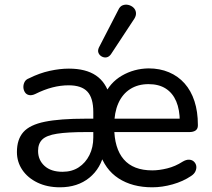

<svg xmlns="http://www.w3.org/2000/svg" viewBox="-20 -788 902 817"><path d="M235 9Q181 9 139.5 -11Q98 -31 75 -65Q52 -99 52 -141Q52 -195 79.5 -226Q107 -257 171 -270Q235 -283 344 -283H389V-226H344Q267 -226 222.5 -219Q178 -212 160 -194.5Q142 -177 142 -146Q142 -107 169.5 -82Q197 -57 246 -57Q286 -57 315 -76Q344 -95 360.5 -128Q377 -161 377 -203V-311Q377 -371 352 -398Q327 -425 272 -425Q238 -425 203 -416Q168 -407 130 -388Q115 -381 103.5 -383.5Q92 -386 86 -395.5Q80 -405 79.5 -416.5Q79 -428 84.5 -439Q90 -450 104 -455Q148 -477 191.5 -486.5Q235 -496 273 -496Q345 -496 388 -467Q431 -438 447 -379H422Q447 -436 498.5 -466Q550 -496 612 -497Q660 -497 699 -480.5Q738 -464 765.5 -433Q793 -402 807.5 -357.5Q822 -313 822 -257V-254Q822 -240 812.5 -233Q803 -226 785 -226H457V-283H760L745 -270Q745 -321 730 -356.5Q715 -392 685.5 -411Q656 -430 612 -430Q567 -430 534 -409Q501 -388 483.5 -348.5Q466 -309 466 -254V-247Q466 -157 506.5 -110Q547 -63 628 -63Q657 -63 691.5 -71.5Q726 -80 757 -100Q772 -109 784.5 -108.5Q797 -108 805 -100.5Q813 -93 815 -82.5Q817 -72 812 -60Q807 -48 793 -39Q759 -16 714.5 -3.5Q670 9 628 9Q543 9 484.5 -29Q426 -67 403 -142H424Q410 -72 360 -31.5Q310 9 235 9ZM452 -557Q444 -546 433.5 -544Q423 -542 413 -547.5Q403 -553 399 -563Q395 -573 401 -586L483 -745Q490 -761 502 -765.5Q514 -770 526.5 -767Q539 -764 548 -755.5Q557 -747 558.5 -734.5Q560 -722 552 -709Z"/></svg>

Font: Nunito Medium
Style: Regular
Weight: 500
Designer: Vernon Adams
Foundry: Vernon Adams
Version: Version 3.602